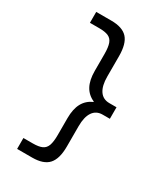

<svg xmlns="http://www.w3.org/2000/svg" viewBox="-214 -864 930 1068"><g transform="rotate(30 251.5 -330.0)"><path d="M175 110H78V40H138Q176 40 197 30.5Q218 21 226.5 -3Q235 -27 235 -70V-178Q235 -237 255 -274Q275 -311 316 -329V-331Q275 -349 255 -386Q235 -423 235 -482V-590Q235 -633 226.5 -657Q218 -681 197 -690.5Q176 -700 138 -700H78V-770H175Q247 -770 279 -735Q311 -700 311 -620V-490Q311 -430 332.5 -398.5Q354 -367 395 -367H441V-293H395Q354 -293 332.5 -261.5Q311 -230 311 -170V-40Q311 39 279 74.5Q247 110 175 110Z"/></g></svg>

Font: M PLUS 1 Thin
Style: Regular
Weight: 400
Version: Version 1.001